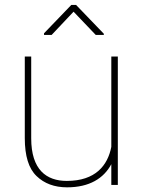

<svg xmlns="http://www.w3.org/2000/svg" viewBox="-20 -761 587 790"><path d="M464.8 0V-528.3H438V-156.7C423.3 -80.6 373 -16.6 254.9 -16.6C170.9 -16.6 108.4 -62.5 108.4 -191.9V-528.3H82V-192.9C82 -119.1 98.1 -67.4 130.4 -36.6C162.1 -5.9 204.1 9.8 255.9 9.8C347.7 9.8 406.7 -26.9 438 -85.4V0ZM273.4 -740.7 161.1 -624V-617.2H192.4L282.7 -712.9L374 -617.2H407.2V-622.1L293 -740.7Z"/></svg>

Font: Vazirmatn Thin
Style: Regular
Weight: 100
Designer: Saber Rastikerdar
Foundry: Saber Rastikerdar
Version: Version 33.003